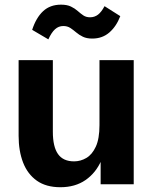

<svg xmlns="http://www.w3.org/2000/svg" viewBox="-20 -783 657 816"><path d="M236.8 12.7Q175.8 12.7 136.5 -15.1Q97.2 -43 78.1 -92.3Q59.1 -141.6 59.1 -206.1V-527.3H204.6V-223.1Q204.6 -159.2 226.6 -128.2Q248.5 -97.2 294.9 -97.2Q322.3 -97.2 346.9 -111.6Q371.6 -126 387.2 -159.7Q402.8 -193.4 402.8 -251.5V-527.3H548.3V0H407.7V-123.5L411.1 -102.1Q387.7 -48.3 343.5 -17.8Q299.3 12.7 236.8 12.7ZM372.1 -619.1Q348.1 -619.1 332 -627Q315.9 -634.8 303.5 -645.5Q291 -656.2 278.6 -664.3Q266.1 -672.4 249 -672.4Q229 -672.4 213.9 -658.7Q198.7 -645 185.5 -615.7L116.7 -656.2Q133.3 -707.5 163.1 -735.4Q192.9 -763.2 239.3 -763.2Q265.1 -763.2 281.7 -755.1Q298.3 -747.1 310.3 -736.3Q322.3 -725.6 334.2 -717.5Q346.2 -709.5 362.8 -709.5Q381.8 -709.5 396.5 -720.7Q411.1 -731.9 424.3 -756.8L491.2 -714.4Q474.6 -670.9 444.8 -645Q415 -619.1 372.1 -619.1Z"/></svg>

Font: Schibsted Grotesk
Style: Bold
Weight: 700
Designer: Bakken & Baeck AS, Henrik Kongsvoll
Foundry: Schibsted ASA
Version: Version 1.100;gftools[0.9.25]